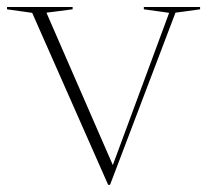

<svg xmlns="http://www.w3.org/2000/svg" viewBox="-28 -513 596 546"><path d="M471 -477 285 12.5H279.5L63.5 -476.5L-8 -486.5V-493H178.5V-486.5L104 -477L297 -34L281.5 -13L453 -476.5L381 -486.5V-493H541V-486.5Z"/></svg>

Font: Newsreader 60pt ExtraLight
Style: Regular
Weight: 250
Designer: Hugues Gentile
Foundry: Production Type
Version: Version 1.003